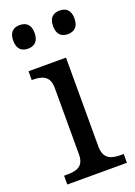

<svg xmlns="http://www.w3.org/2000/svg" viewBox="-143 -802 606 860"><g transform="rotate(-20 160.0 -372.0)"><path d="M36.1 -42H22.9V0H307.1V-42H293.9C249.5 -42 211.9 -51.3 211.9 -113.8V-536.1H33.2V-494.1H36.1C80.6 -494.1 118.2 -484.4 118.2 -425.8V-108.9C118.2 -50.3 81.5 -42 36.1 -42ZM15.6 -688C15.6 -647 37.1 -631.8 66.4 -631.8C95.7 -631.8 117.7 -647.5 117.7 -688C117.7 -729 96.2 -744.1 66.4 -744.1C37.6 -744.1 15.6 -729.5 15.6 -688ZM205.6 -688C205.6 -647 227.1 -631.8 256.3 -631.8C285.6 -631.8 307.6 -647.5 307.6 -688C307.6 -729 286.1 -744.1 256.3 -744.1C227.5 -744.1 205.6 -729.5 205.6 -688Z"/></g></svg>

Font: The Erased English
Style: Regular
Weight: 400
Designer: Monotype Design team + ligartures altered by 180 Amsterdam
Foundry: Monotype Imaging Inc.
Version: Version 1.030;Glyphs 3.1.2 (3151)